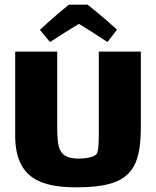

<svg xmlns="http://www.w3.org/2000/svg" viewBox="-20 -791 668 822"><path d="M355 -771H275C233 -737 192 -702 151 -663L194 -611C235 -638 277 -664 318 -689C359 -664 399 -638 440 -611L481 -664C439 -702 397 -738 355 -771ZM403 -570V-219C403 -202 403 -144 394 -132C383 -118 347 -112 317 -112C232 -112 225 -156 225 -249V-570H45V-211C45 -24 160 11 309 11C537 11 583 -64 583 -251V-570Z"/></svg>

Font: FilmFarsi_V5 Display
Style: Regular
Weight: 400
Designer: Borna Izadpanah
Foundry: Borna Izadpanah
Version: Version 1.000;PS 001.000;hotconv 1.0.88;makeotf.lib2.5.64775